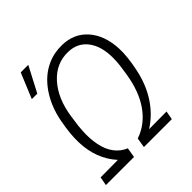

<svg xmlns="http://www.w3.org/2000/svg" viewBox="-207 -920 1064 1064"><g transform="rotate(-45 325.0 -387.5)"><path d="M15.1 0ZM322.3 -57.6Q404.3 -85.4 457.8 -160.4Q511.2 -235.4 529.8 -353L538.6 -413.6Q542 -441.4 542 -471.2Q542 -561.5 501.7 -614.7Q461.4 -668 389.2 -669.9Q296.4 -672.4 231.2 -599.9Q166 -527.3 148.4 -406.2L139.2 -340.3L136.2 -300.8Q132.8 -246.6 142.8 -195.3Q152.8 -144 179.2 -109.1Q205.6 -74.2 245.1 -58.1L235.4 0H15.1L24.4 -50.8L160.6 -51.8Q80.1 -140.6 76.2 -274.4Q73.7 -336.9 91.6 -430.2Q109.4 -523.4 158.4 -595Q207.5 -666.5 276.9 -697.8Q330.6 -722.2 392.1 -720.7Q483.9 -718.8 539.8 -655.5Q595.7 -592.3 601.6 -485.4Q605 -422.4 585.2 -328.6Q565.4 -234.9 519 -164.3Q472.7 -93.8 403.3 -49.8L541 -50.8L531.7 0H313ZM123 -775.4H182.1L104.5 -627H61.5Z"/></g></svg>

Font: Roboto Light
Style: Italic
Weight: 300
Italic angle: -12°
Designer: Google
Version: Version 2.134; 2016; ttfautohint (v1.6)